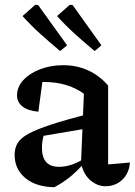

<svg xmlns="http://www.w3.org/2000/svg" viewBox="-20 -770 562 801"><path d="M421 7Q387 7 358 -17Q329 -41 318 -89L330 -379Q262 -428 163 -428Q146 -428 129 -426Q112 -424 96 -421L160 -452L140 -304Q96 -308 73.5 -326Q51 -344 51 -372Q51 -407 77 -435.5Q103 -464 147 -481Q191 -498 244 -498Q301 -498 348.5 -476Q396 -454 431 -413V-84L522 -92Q520 -62 506 -39.5Q492 -17 469.5 -5Q447 7 421 7ZM207 11Q131 10 86 -27Q41 -64 41 -124Q41 -152 53.5 -173Q66 -194 99 -212Q132 -230 192.5 -250Q253 -270 348 -294V-235L130 -198L165 -214Q160 -199 157.5 -183.5Q155 -168 155 -154Q155 -114 172.5 -94Q190 -74 227 -74Q253 -74 280.5 -83.5Q308 -93 339 -113V-99Q311 -65 279.5 -38Q248 -11 207 11ZM231 -557Q189 -592 149.5 -627.5Q110 -663 74 -703L127 -750L139 -749L260 -581ZM375 -557Q333 -592 293.5 -627.5Q254 -663 218 -703L271 -750L283 -749L403 -581Z"/></svg>

Font: Piazzolla 24pt SemiBold
Style: Regular
Weight: 600
Designer: Juan Pablo del Peral
Foundry: Huerta Tipografica
Version: Version 2.005